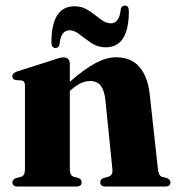

<svg xmlns="http://www.w3.org/2000/svg" viewBox="-20 -684 646 704"><path d="M236 -449.5V-384Q290 -431.5 330.5 -452.8Q371 -474 406 -474Q461 -474 491.5 -438.2Q522 -402.5 529 -338L559 -64.5Q561.5 -39.5 574 -35.5L592 -31Q605 -26 605 -15.5Q605 0 585.5 0H368Q347.5 0 347.5 -16Q347.5 -26 359 -31L377.5 -36Q385.5 -38.5 389.5 -45Q393.5 -51.5 392 -64.5L366.5 -317Q362.5 -352.5 349.5 -369.8Q336.5 -387 310 -387Q277 -387 240 -354L236 -350.5V-63.5Q236 -41 250 -36L268.5 -31Q279.5 -26 279.5 -16Q279.5 0 259.5 0H45Q25.5 0 25.5 -15.5Q25.5 -26 38.5 -31L58 -36Q71.5 -40.5 71.5 -63.5V-370.5Q71.5 -387 59 -389L37 -390.5Q25 -393.5 25 -404.5Q25 -415 41.5 -421.5L173 -463.5Q187.5 -468.5 195.8 -471Q204 -473.5 212 -473.5Q236 -473.5 236 -449.5ZM367.5 -510.5Q338.5 -510.5 315.5 -526Q292.5 -541.5 272.8 -557.2Q253 -573 234.5 -573Q203 -573 198 -520Q195 -508 183.5 -508Q168.5 -508 168.5 -528Q168.5 -661 253.5 -661Q282.5 -661 305.5 -645.2Q328.5 -629.5 348.2 -614Q368 -598.5 386.5 -598.5Q418 -598.5 423 -651.5Q426 -663.5 438 -663.5Q452.5 -663.5 452.5 -643.5Q452.5 -510.5 367.5 -510.5Z"/></svg>

Font: Fraunces 72pt
Style: Bold
Weight: 700
Version: Version 1.000;[b76b70a41]